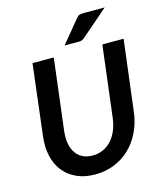

<svg xmlns="http://www.w3.org/2000/svg" viewBox="-134 -1028 960 1134"><g transform="rotate(-15 346.0 -461.0)"><path d="M58 0ZM321 -104C297.3 -104 276.9 -108.4 259.8 -117.2C242.6 -126.1 228.6 -138.6 217.8 -154.8C206.9 -170.9 199.6 -190.4 195.8 -213.2C191.9 -236.1 191.7 -261.3 195 -289L248 -723H118L66 -288.5C60.7 -245.8 62.2 -206.3 70.5 -170C78.8 -133.7 93.3 -102.3 114 -76C134.7 -49.7 161.2 -29.1 193.8 -14.2C226.2 0.6 264 8 307 8C350 8 389.6 0.6 425.8 -14.2C461.9 -29.1 493.6 -49.7 520.8 -76C547.9 -102.3 570.2 -133.7 587.5 -170C604.8 -206.3 616.2 -245.8 621.5 -288.5L675 -723H545L492 -288.5C488.7 -260.8 482.2 -235.7 472.8 -213C463.2 -190.3 451.2 -170.9 436.5 -154.8C421.8 -138.6 404.8 -126.1 385.2 -117.2C365.8 -108.4 344.3 -104 321 -104ZM615 -930.5H489C483 -930.5 477.8 -930.3 473.2 -930C468.8 -929.7 464.6 -928.8 460.8 -927.5C456.9 -926.2 453.3 -924.1 450 -921.2C446.7 -918.4 443.2 -914.7 439.5 -910L328 -774.5H410C418.7 -774.5 425.8 -775.2 431.2 -776.5C436.8 -777.8 443 -781.5 450 -787.5Z"/></g></svg>

Font: Lato
Style: Bold Italic
Weight: 700
Italic angle: -7°
Designer: Lukasz Dziedzic
Foundry: tyPoland Lukasz Dziedzic
Version: Version 2.007; 2014-02-27